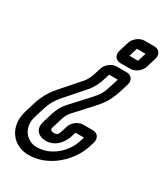

<svg xmlns="http://www.w3.org/2000/svg" viewBox="-212 -554 769 884"><g transform="rotate(30 172.5 -111.5)"><path d="M204.6 -123 129.5 -41C107.5 -18 95.2 6 86.9 33L71 85C57.3 130 87.9 154 123.9 154C178.9 154 208.3 107 218.4 74L224.8 53H269.8L263.4 74C243.8 138 180.9 200 102.9 200C46.9 200 6.8 148 26 85L43.4 28C52.3 -1 67.3 -27 87.3 -50L177.8 -153C196.8 -176 208.1 -200 216.7 -228L225.3 -256H271.3L262.7 -228C245.6 -172 238.9 -160 204.6 -123ZM289.6 -306H237.6C211.6 -306 184.1 -285 176.2 -259L166.7 -228C160 -206 151.1 -190 141.1 -177L50.6 -74C24.1 -43 4.8 -9 -6.6 28L-24 85C-51.8 176 3.6 250 87.6 250C197.6 250 287.1 160 313.4 74L320.7 50C328.7 24 314.1 3 288.1 3H237.1C211.1 3 183.7 24 175.7 50L168.4 74C160.7 99 156.2 104 139.2 104C123.2 104 117.6 96 121 85L136.9 33C143.3 12 151.6 -2 163.6 -15L238.7 -97C278.8 -140 295 -170 312.7 -228L322.2 -259C330.1 -285 315.6 -306 289.6 -306ZM322.3 -423 308.6 -378H262.6L276.3 -423ZM227.2 -426 211.6 -375C203.7 -349 218.3 -328 244.3 -328H296.3C322.3 -328 349.7 -349 357.6 -375L373.2 -426C381.2 -452 366.6 -473 340.6 -473H288.6C262.6 -473 235.2 -452 227.2 -426Z"/></g></svg>

Font: DIN Rundschrift
Style: EngKontKu
Weight: 400
Width: 3
Version: Version 1.027